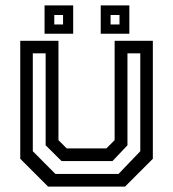

<svg xmlns="http://www.w3.org/2000/svg" viewBox="-20 -691 641 711"><path d="M158 0 55 -103V-540H196.5V-172L227 -141.5H374L404.5 -172V-540H546V-103L443 0ZM185 -47H419L499.5 -131V-493.5H452V-153L396.5 -94.5H208L149 -153V-493.5H101.5V-131ZM353 -566V-671H459V-566ZM145 -566V-671H251V-566ZM181 -600.5H213.5V-635.5H181ZM389.5 -600.5H422.5V-635.5H389.5Z"/></svg>

Font: Tourney Medium
Style: Regular
Weight: 500
Designer: Tyler Finck
Foundry: Etcetera Type Co
Version: Version 1.015